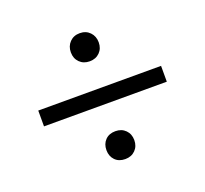

<svg xmlns="http://www.w3.org/2000/svg" viewBox="-98 -645 816 764"><g transform="rotate(-20 310.0 -262.5)"><path d="M310 -114Q336 -114 352.5 -97.5Q369 -81 369 -55Q369 -29 352.5 -12.5Q336 4 310 4Q283 4 267 -12.5Q251 -29 251 -55Q251 -81 267 -97.5Q283 -114 310 -114ZM570 -229H50V-296H570ZM267.5 -426.5Q251 -443 251 -469Q251 -495 267.5 -512Q284 -529 310 -529Q336 -529 352.5 -512Q369 -495 369 -469Q369 -443 352.5 -426.5Q336 -410 310 -410Q284 -410 267.5 -426.5Z"/></g></svg>

Font: Fivo Sans Modern
Style: Regular
Weight: 400
Designer: Alexander Slobzheninov
Foundry: Alexander Slobzheninov
Version: 1.0